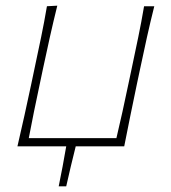

<svg xmlns="http://www.w3.org/2000/svg" viewBox="-20 -516 604 677"><path d="M41.5 0Q54.5 -56.5 66.2 -108.8Q78 -161 90.5 -221L101 -271Q114 -332 125 -385Q136 -438 145.5 -494L182 -496Q168 -439.5 156 -385.8Q144 -332 131 -271L120.5 -221Q109 -167.5 99.8 -122.2Q90.5 -77 81.5 -29H390.5Q402 -77 411.8 -122Q421.5 -167 433 -221L443.5 -270.5Q456.5 -332 467.5 -385Q478.5 -438 488 -494H524Q510 -438 498.2 -385Q486.5 -332 473.5 -270.5L463 -221Q450.5 -161 439.8 -108.8Q429 -56.5 418 0H247Q238 35 229.8 70.2Q221.5 105.5 213.5 141H187Q194 106 200.8 70.8Q207.5 35.5 213.5 0Z"/></svg>

Font: Commissioner Flair Thin
Style: Italic
Weight: 100
Italic angle: -12°
Designer: Kostas Bartsokas
Foundry: Kostas Bartsokas
Version: Version 1.000; ttfautohint (v1.8.3)